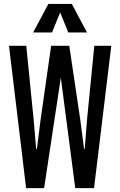

<svg xmlns="http://www.w3.org/2000/svg" viewBox="-20 -968 619 988"><path d="M114.3 0 26.4 -732.4H115.2L153.8 -345.2L166 -201.7H169.9L188 -345.7L243.2 -732.4H271.5H317.9H336.4L392.6 -355.5L412.6 -201.7H416L428.2 -356L465.3 -732.4H552.7L463.9 0H367.2L293 -568.4L207 0ZM150.4 -800.8 229 -947.8H349.6L427.7 -800.8H331.5L289.6 -903.8L247.6 -800.8Z"/></svg>

Font: Antonio Medium
Style: Regular
Weight: 500
Designer: Vernon Adams
Foundry: Vernon Adams
Version: Version 1.002